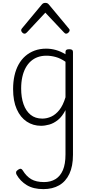

<svg xmlns="http://www.w3.org/2000/svg" viewBox="-20 -857 638 1334"><path d="M281 457Q212 457 166.5 429.5Q121 402 95 356Q90 346 92 338Q94 330 106 322Q118 314 125.5 316Q133 318 138 327Q163 368 197 388Q231 408 286 408Q332 408 365.5 387.5Q399 367 417 325Q435 283 435 216V-92Q412 -47 382.5 -23.5Q353 0 322.5 8.5Q292 17 265 17Q210 17 166 -12Q122 -41 96.5 -98Q71 -155 71 -238Q71 -288 80.5 -331Q90 -374 109 -408.5Q128 -443 156 -467.5Q184 -492 220.5 -505.5Q257 -519 301 -519Q335 -519 368.5 -509.5Q402 -500 435 -480V-496Q435 -506 441 -510.5Q447 -515 461 -515Q475 -515 481 -510.5Q487 -506 487 -496V219Q487 298 462 351Q437 404 391 430.5Q345 457 281 457ZM274 -33Q306 -33 336.5 -47Q367 -61 392.5 -93Q418 -125 435 -181V-428Q400 -452 367 -461Q334 -470 302 -470Q270 -470 243 -460.5Q216 -451 194.5 -432Q173 -413 158 -385.5Q143 -358 135 -322Q127 -286 127 -242Q127 -180 143.5 -133Q160 -86 192.5 -59.5Q225 -33 274 -33ZM150 -623Q142 -623 134.5 -631Q127 -639 127 -647Q127 -649 128 -652Q129 -655 132 -659L270 -825Q275 -831 280.5 -834Q286 -837 295 -837Q304 -837 309.5 -834Q315 -831 320 -825L458 -659Q462 -655 463 -652Q464 -649 464 -647Q464 -639 456 -631Q448 -623 440 -623Q435 -623 431.5 -625.5Q428 -628 424 -632L295 -769L167 -632Q163 -628 159 -625.5Q155 -623 150 -623Z"/></svg>

Font: Playwrite US Modern ExtraLight
Style: Regular
Weight: 250
Designer: Veronika Burian, José Scaglione
Foundry: TypeTogether
Version: Version 1.003